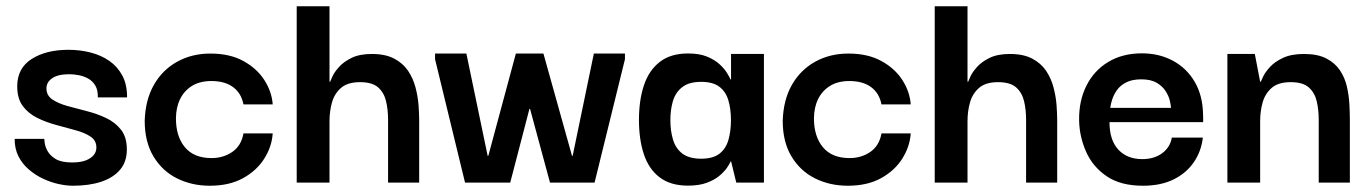

<svg xmlns="http://www.w3.org/2000/svg" viewBox="-20 -583 4368 613"><path d="M212.7 10Q192 10 166.8 4.5Q141.7 -1 117 -12.7Q92.3 -24.3 71.7 -42.2Q51 -60 38.8 -84.2Q26.7 -108.3 26.7 -139.7H121.3Q121.3 -138.7 122.7 -127Q124 -115.3 131.8 -100.8Q139.7 -86.3 157.8 -75.3Q176 -64.3 210.3 -64.3Q237 -64.3 254.2 -71Q271.3 -77.7 279.7 -88.5Q288 -99.3 287.7 -112.3Q287.7 -134.3 269.3 -146.7Q251 -159 222 -167Q193 -175 160.7 -183.7Q128.3 -192.3 99.5 -206.3Q70.7 -220.3 52.7 -244.5Q34.7 -268.7 35 -308.3Q35.3 -365.7 81.3 -394.8Q127.3 -424 198.3 -424Q235.7 -424 269.3 -415.3Q303 -406.7 329.2 -388.5Q355.3 -370.3 370.7 -341.5Q386 -312.7 385.7 -272H292.3Q293 -294.7 284.7 -309.2Q276.3 -323.7 262.3 -331.7Q248.3 -339.7 232.3 -342.8Q216.3 -346 201 -346Q165 -346 146.7 -333.3Q128.3 -320.7 128.3 -301Q128.3 -278.3 146.8 -265.7Q165.3 -253 194.5 -244.8Q223.7 -236.7 256.7 -228.3Q289.7 -220 318.8 -206.2Q348 -192.3 366.5 -168.7Q385 -145 385 -105.7Q385 -66.7 363.5 -41.2Q342 -15.7 303.3 -2.8Q264.7 10 212.7 10Z M650 10Q592.3 10 545.2 -13.5Q498 -37 470 -83.5Q442 -130 442 -197.3Q444 -264 471.3 -312Q498.7 -360 545.7 -386Q592.7 -412 651.7 -412Q713.7 -412 756.8 -388.3Q800 -364.7 823.8 -327.7Q847.7 -290.7 850.7 -249.7H757.3Q750.3 -285.7 724 -305Q697.7 -324.3 655 -324.3Q618.7 -324.3 593.7 -309.2Q568.7 -294 555.3 -267.3Q542 -240.7 541.7 -205Q541.7 -147.3 570.5 -112.8Q599.3 -78.3 655.3 -78.3Q693 -78.3 721.7 -98Q750.3 -117.7 757.3 -157H850.7Q847.7 -114.3 823.5 -76.2Q799.3 -38 755.7 -14Q712 10 650 10Z M927.3 0V-563H1032V-322H1034Q1035 -324.7 1041.2 -338.5Q1047.3 -352.3 1062.2 -369Q1077 -385.7 1102.5 -398.2Q1128 -410.7 1167.3 -410.7Q1210.3 -410.7 1238.3 -396Q1266.3 -381.3 1282.7 -357.2Q1299 -333 1306.5 -304.3Q1314 -275.7 1316.2 -248.3Q1318.3 -221 1318.3 -199.3V0H1219V-200Q1219 -233 1212.5 -260.2Q1206 -287.3 1187.2 -304Q1168.3 -320.7 1129.3 -320.7Q1090 -320.7 1069 -302.5Q1048 -284.3 1040 -256.2Q1032 -228 1032 -196V0Z M1464.7 0 1369 -394V-412H1469L1537 -85.3H1539L1627 -412H1715L1806.3 -85.3H1808.3L1876 -412H1975.3V-394L1878.3 0H1736L1672.3 -235.3H1670.3L1609 0Z M2176.7 9.7Q2120.7 9.7 2086 -16.8Q2051.3 -43.3 2035.7 -90.5Q2020 -137.7 2020 -200Q2020 -263.3 2036 -311Q2052 -358.7 2086.7 -385.5Q2121.3 -412.3 2176.7 -412.3Q2213 -412.3 2237.3 -402.3Q2261.7 -392.3 2277.2 -378Q2292.7 -363.7 2301 -350.2Q2309.3 -336.7 2312.3 -329.3H2314V-410.7H2419V0H2330.7L2314.3 -67.3H2312.3Q2309.7 -60 2301 -47.3Q2292.3 -34.7 2276.5 -21.5Q2260.7 -8.3 2236.2 0.7Q2211.7 9.7 2176.7 9.7ZM2218.7 -76.3Q2256.3 -76.3 2277 -92.3Q2297.7 -108.3 2305.7 -136.5Q2313.7 -164.7 2313.7 -199Q2313.7 -235.7 2305.3 -263.3Q2297 -291 2276.3 -306.3Q2255.7 -321.7 2218.7 -321.7Q2179.7 -321.7 2158.2 -304.8Q2136.7 -288 2128.5 -260.5Q2120.3 -233 2120.3 -199.3Q2120.3 -165.3 2128.7 -137.3Q2137 -109.3 2158.5 -92.8Q2180 -76.3 2218.7 -76.3Z M2687 10Q2629.3 10 2582.2 -13.5Q2535 -37 2507 -83.5Q2479 -130 2479 -197.3Q2481 -264 2508.3 -312Q2535.7 -360 2582.7 -386Q2629.7 -412 2688.7 -412Q2750.7 -412 2793.8 -388.3Q2837 -364.7 2860.8 -327.7Q2884.7 -290.7 2887.7 -249.7H2794.3Q2787.3 -285.7 2761 -305Q2734.7 -324.3 2692 -324.3Q2655.7 -324.3 2630.7 -309.2Q2605.7 -294 2592.3 -267.3Q2579 -240.7 2578.7 -205Q2578.7 -147.3 2607.5 -112.8Q2636.3 -78.3 2692.3 -78.3Q2730 -78.3 2758.7 -98Q2787.3 -117.7 2794.3 -157H2887.7Q2884.7 -114.3 2860.5 -76.2Q2836.3 -38 2792.7 -14Q2749 10 2687 10Z M2964.3 0V-563H3069V-322H3071Q3072 -324.7 3078.2 -338.5Q3084.3 -352.3 3099.2 -369Q3114 -385.7 3139.5 -398.2Q3165 -410.7 3204.3 -410.7Q3247.3 -410.7 3275.3 -396Q3303.3 -381.3 3319.7 -357.2Q3336 -333 3343.5 -304.3Q3351 -275.7 3353.2 -248.3Q3355.3 -221 3355.3 -199.3V0H3256V-200Q3256 -233 3249.5 -260.2Q3243 -287.3 3224.2 -304Q3205.3 -320.7 3166.3 -320.7Q3127 -320.7 3106 -302.5Q3085 -284.3 3077 -256.2Q3069 -228 3069 -196V0Z M3629 10Q3558 10 3513.3 -20.3Q3468.7 -50.7 3447.5 -98.7Q3426.3 -146.7 3425.3 -198.7Q3424.3 -261 3448.7 -309.5Q3473 -358 3518.5 -385.3Q3564 -412.7 3625.7 -412.7Q3681.3 -412.7 3725 -389Q3768.7 -365.3 3794.2 -322Q3819.7 -278.7 3821 -218.7Q3821.3 -216.7 3821.3 -207.5Q3821.3 -198.3 3821.3 -193H3522.3Q3522.3 -135.7 3550.5 -105.3Q3578.7 -75 3627 -75Q3665 -75 3690.5 -93.8Q3716 -112.7 3721.3 -143.7H3820.3Q3815.7 -101 3792 -65.8Q3768.3 -30.7 3727.3 -10.3Q3686.3 10 3629 10ZM3524.7 -238.7H3718.7Q3718.3 -246.3 3715 -261.2Q3711.7 -276 3701.7 -291.8Q3691.7 -307.7 3673 -318.7Q3654.3 -329.7 3623.7 -329.7Q3594.3 -329.7 3575.3 -319.8Q3556.3 -310 3546 -295.2Q3535.7 -280.3 3530.8 -265Q3526 -249.7 3524.7 -238.7Z M3898.7 0V-410.7H3986.3L4003.3 -322H4005.3Q4006.3 -324.7 4012.8 -338.5Q4019.3 -352.3 4034.5 -369Q4049.7 -385.7 4076.2 -398.2Q4102.7 -410.7 4143.3 -410.7Q4187 -410.7 4214.7 -396.3Q4242.3 -382 4258 -358.5Q4273.7 -335 4280.2 -306.7Q4286.7 -278.3 4288.2 -250.3Q4289.7 -222.3 4289.7 -199.3V0H4190.3V-200Q4190.3 -233 4183.8 -260.2Q4177.3 -287.3 4158.5 -304Q4139.7 -320.7 4100.7 -320.7Q4061.3 -320.7 4040.3 -302.5Q4019.3 -284.3 4011.3 -256.2Q4003.3 -228 4003.3 -196V0Z"/></svg>

Font: Darker Grotesque Light
Style: Regular
Weight: 300
Designer: Gabriel Lam
Foundry: TypeRant
Version: Version 1.000;gftools[0.9.28]